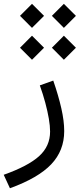

<svg xmlns="http://www.w3.org/2000/svg" viewBox="-112 -741 426 1025"><path d="M-5.2 -486.1 58.8 -422 123.1 -486.1 58.8 -550.3ZM165 -486.1 229 -422 293.3 -486.1 229 -550.3ZM165 -656.4 229 -592.2 293.3 -656.4 229 -720.5ZM-5.2 -656.4 58.8 -592.2 123.1 -656.4 58.8 -720.5ZM100.6 -285.2Q117.8 -237.4 129.9 -192Q142 -146.7 148.7 -107.7Q155.4 -68.6 155.4 -38.7Q155.4 39.6 96.6 92.8Q37.8 145.9 -92.2 192.1L-59 264Q92.1 209.1 161.4 136.1Q230.8 63.1 230.8 -41.1Q230.8 -94.9 215.4 -162.7Q200.1 -230.5 172.3 -310.8Z"/></svg>

Font: Estedad VF
Style: Regular
Weight: 100
Designer: Amin Abedi
Version: Version 7.3